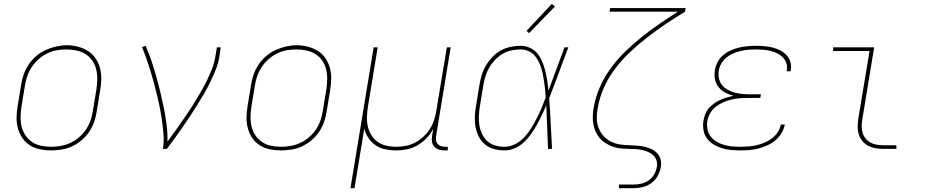

<svg xmlns="http://www.w3.org/2000/svg" viewBox="-20 -777 4840 1002"><path d="M246 8Q216 8 187.5 2Q159 -4 135.5 -19Q112 -34 96.5 -57Q81 -80 73.5 -107.5Q66 -135 66.5 -164.5Q67 -194 72 -223L90 -333Q94 -361 103.5 -388Q113 -415 129.5 -440Q146 -465 169 -484.5Q192 -504 218.5 -516Q245 -528 273.5 -534.5Q302 -541 329 -541Q358 -541 386.5 -533.5Q415 -526 438.5 -511.5Q462 -497 478 -473.5Q494 -450 501.5 -423Q509 -396 508.5 -366Q508 -336 503 -307L485 -197Q481 -169 471.5 -141.5Q462 -114 445.5 -89.5Q429 -65 406 -45.5Q383 -26 356.5 -13.5Q330 -1 301.5 3.5Q273 8 246 8ZM246 -11Q271 -11 297 -15.5Q323 -20 347.5 -31.5Q372 -43 393 -61Q414 -79 429 -101.5Q444 -124 452.5 -149Q461 -174 465 -200L483 -310Q487 -336 487.5 -363Q488 -390 482 -415Q476 -440 461.5 -461Q447 -482 426 -495Q405 -508 379 -513.5Q353 -519 327 -519Q301 -519 275.5 -514.5Q250 -510 226 -498Q202 -486 181.5 -468Q161 -450 146 -427.5Q131 -405 122.5 -380.5Q114 -356 110 -330L92 -220Q88 -194 87.5 -167.5Q87 -141 93 -116Q99 -91 113 -70.5Q127 -50 147.5 -36Q168 -22 194 -16.5Q220 -11 246 -11Z M830 0Q836 -35 833.5 -70Q831 -105 826.5 -139.5Q822 -174 815.5 -207.5Q809 -241 801 -274Q793 -307 784.5 -339.5Q776 -372 766 -404.5Q756 -437 745 -468.5Q734 -500 721 -531L740 -538Q757 -499 770.5 -459Q784 -419 795.5 -378Q807 -337 817 -295Q827 -253 835.5 -211Q844 -169 849.5 -125.5Q855 -82 854 -38Q873 -64 892 -90Q911 -116 929 -142.5Q947 -169 965 -195.5Q983 -222 999.5 -249.5Q1016 -277 1032 -304.5Q1048 -332 1061.5 -360.5Q1075 -389 1086.5 -418Q1098 -447 1103 -477L1112 -530H1132L1124 -477Q1118 -444 1105.5 -412.5Q1093 -381 1078 -350Q1063 -319 1045.5 -289Q1028 -259 1009.5 -229.5Q991 -200 972 -171Q953 -142 933 -113.5Q913 -85 892.5 -56.5Q872 -28 851 0Z M1446 8Q1416 8 1387.5 2Q1359 -4 1335.5 -19Q1312 -34 1296.5 -57Q1281 -80 1273.5 -107.5Q1266 -135 1266.5 -164.5Q1267 -194 1272 -223L1290 -333Q1294 -361 1303.5 -388Q1313 -415 1329.5 -440Q1346 -465 1369 -484.5Q1392 -504 1418.5 -516Q1445 -528 1473.5 -534.5Q1502 -541 1529 -541Q1558 -541 1586.5 -533.5Q1615 -526 1638.5 -511.5Q1662 -497 1678 -473.5Q1694 -450 1701.5 -423Q1709 -396 1708.5 -366Q1708 -336 1703 -307L1685 -197Q1681 -169 1671.5 -141.5Q1662 -114 1645.5 -89.5Q1629 -65 1606 -45.5Q1583 -26 1556.5 -13.5Q1530 -1 1501.5 3.5Q1473 8 1446 8ZM1446 -11Q1471 -11 1497 -15.5Q1523 -20 1547.5 -31.5Q1572 -43 1593 -61Q1614 -79 1629 -101.5Q1644 -124 1652.5 -149Q1661 -174 1665 -200L1683 -310Q1687 -336 1687.5 -363Q1688 -390 1682 -415Q1676 -440 1661.5 -461Q1647 -482 1626 -495Q1605 -508 1579 -513.5Q1553 -519 1527 -519Q1501 -519 1475.5 -514.5Q1450 -510 1426 -498Q1402 -486 1381.5 -468Q1361 -450 1346 -427.5Q1331 -405 1322.5 -380.5Q1314 -356 1310 -330L1292 -220Q1288 -194 1287.5 -167.5Q1287 -141 1293 -116Q1299 -91 1313 -70.5Q1327 -50 1347.5 -36Q1368 -22 1394 -16.5Q1420 -11 1446 -11Z M1809 205 1930 -530H1951L1900 -220Q1896 -194 1895 -168Q1894 -142 1899.5 -117.5Q1905 -93 1918 -72Q1931 -51 1950.5 -37Q1970 -23 1995 -17Q2020 -11 2046 -11Q2071 -11 2096 -15.5Q2121 -20 2144.5 -32Q2168 -44 2188 -62Q2208 -80 2222.5 -102.5Q2237 -125 2245 -149.5Q2253 -174 2257 -199L2312 -530H2332L2256 -68Q2254 -56 2255.5 -45Q2257 -34 2264 -26Q2271 -18 2281.5 -14.5Q2292 -11 2303 -11H2317V8H2300Q2285 8 2270.5 3.5Q2256 -1 2246.5 -11.5Q2237 -22 2234.5 -37Q2232 -52 2235 -68L2241 -104Q2226 -77 2205 -55Q2184 -33 2157.5 -18Q2131 -3 2102 2.5Q2073 8 2045 8Q2017 8 1989.5 2Q1962 -4 1940 -19Q1918 -34 1903 -56.5Q1888 -79 1881 -105L1830 205Z M2614 8Q2586 8 2559 1Q2532 -6 2512 -22.5Q2492 -39 2479.5 -62.5Q2467 -86 2462 -112.5Q2457 -139 2458 -167Q2459 -195 2464 -223L2482 -333Q2486 -359 2494 -385Q2502 -411 2516 -435Q2530 -459 2549.5 -479.5Q2569 -500 2593.5 -513.5Q2618 -527 2644.5 -532.5Q2671 -538 2697 -538Q2723 -538 2746.5 -527Q2770 -516 2785.5 -496.5Q2801 -477 2810.5 -453.5Q2820 -430 2826 -405.5Q2832 -381 2836 -355.5Q2840 -330 2842 -304Q2864 -361 2884.5 -417.5Q2905 -474 2926 -530H2946Q2921 -464 2896.5 -397.5Q2872 -331 2846 -265Q2851 -199 2854 -132.5Q2857 -66 2861 0H2840Q2837 -57 2835.5 -114Q2834 -171 2831 -227Q2820 -202 2808 -176.5Q2796 -151 2782 -126Q2768 -101 2751.5 -77.5Q2735 -54 2714 -34.5Q2693 -15 2667 -3.5Q2641 8 2614 8ZM2614 -11Q2642 -11 2669 -25Q2696 -39 2716.5 -61Q2737 -83 2752.5 -108.5Q2768 -134 2781.5 -160.5Q2795 -187 2806.5 -214Q2818 -241 2828 -268Q2827 -288 2825 -307.5Q2823 -327 2820 -347Q2817 -367 2813.5 -386Q2810 -405 2804 -423.5Q2798 -442 2789 -459.5Q2780 -477 2767 -490.5Q2754 -504 2735.5 -511.5Q2717 -519 2697 -519Q2673 -519 2649 -514Q2625 -509 2603 -496Q2581 -483 2563 -464Q2545 -445 2532.5 -423Q2520 -401 2513 -377.5Q2506 -354 2502 -330L2484 -220Q2480 -195 2479 -170Q2478 -145 2482 -121.5Q2486 -98 2496.5 -76.5Q2507 -55 2524.5 -39.5Q2542 -24 2565.5 -17.5Q2589 -11 2614 -11ZM2741 -604 2728 -616 2860 -757 2876 -743Z M3210 205V186H3288Q3308 186 3328.5 181Q3349 176 3366.5 163.5Q3384 151 3394.5 132Q3405 113 3408 93Q3411 76 3406 60Q3401 44 3389 33Q3377 22 3361.5 15.5Q3346 9 3330 5.5Q3314 2 3296.5 1Q3279 0 3262 0Q3245 0 3227.5 -1.5Q3210 -3 3194 -7Q3178 -11 3163 -18Q3148 -25 3134.5 -34Q3121 -43 3110.5 -55.5Q3100 -68 3092.5 -82Q3085 -96 3080.5 -112Q3076 -128 3074.5 -145Q3073 -162 3074 -179.5Q3075 -197 3078 -214Q3078 -214 3078 -214Q3078 -214 3078 -214Q3087 -268 3109.5 -320Q3132 -372 3166 -419Q3200 -466 3241.5 -506.5Q3283 -547 3328.5 -583.5Q3374 -620 3421.5 -652.5Q3469 -685 3518 -716H3161L3164 -735H3558L3555 -716Q3505 -686 3456 -653Q3407 -620 3360 -583.5Q3313 -547 3269.5 -506.5Q3226 -466 3190.5 -419Q3155 -372 3131.5 -319Q3108 -266 3099 -211Q3094 -185 3094.5 -158.5Q3095 -132 3104 -109Q3113 -86 3129.5 -67.5Q3146 -49 3168.5 -38Q3191 -27 3216.5 -23Q3242 -19 3269 -19H3270Q3290 -18 3309 -16.5Q3328 -15 3346.5 -10.5Q3365 -6 3381.5 2Q3398 10 3410.5 23.5Q3423 37 3427.5 55.5Q3432 74 3429 93Q3425 117 3413 139.5Q3401 162 3380.5 177.5Q3360 193 3335.5 199Q3311 205 3288 205Z M3843 8Q3818 8 3793.5 5.5Q3769 3 3746.5 -4Q3724 -11 3703.5 -23.5Q3683 -36 3669.5 -54.5Q3656 -73 3651.5 -97.5Q3647 -122 3651 -146Q3654 -164 3660.5 -181Q3667 -198 3679 -212Q3691 -226 3706.5 -237Q3722 -248 3738.5 -255.5Q3755 -263 3772.5 -268Q3790 -273 3807 -277Q3785 -283 3764.5 -294Q3744 -305 3730 -322.5Q3716 -340 3711.5 -363.5Q3707 -387 3711 -411Q3714 -433 3725.5 -454Q3737 -475 3755 -490Q3773 -505 3794.5 -514.5Q3816 -524 3838 -529Q3860 -534 3882 -536Q3904 -538 3926 -538Q3948 -538 3970 -536Q3992 -534 4012 -529Q4032 -524 4051 -514.5Q4070 -505 4084 -490Q4098 -475 4104.5 -454.5Q4111 -434 4107 -413Q4107 -411 4106.5 -409Q4106 -407 4106 -405H4085Q4086 -407 4086 -408.5Q4086 -410 4086 -412Q4090 -430 4083.5 -448Q4077 -466 4064.5 -478.5Q4052 -491 4035.5 -499Q4019 -507 4001 -511.5Q3983 -516 3964 -517.5Q3945 -519 3926 -519Q3907 -519 3887 -517.5Q3867 -516 3847.5 -511.5Q3828 -507 3808.5 -499Q3789 -491 3772.5 -478Q3756 -465 3745 -446.5Q3734 -428 3731 -408Q3728 -388 3732 -368.5Q3736 -349 3747.5 -334Q3759 -319 3776 -309.5Q3793 -300 3811.5 -294.5Q3830 -289 3850.5 -287Q3871 -285 3891 -285H3951L3948 -266H3888Q3866 -266 3844 -264.5Q3822 -263 3800 -258Q3778 -253 3756.5 -244Q3735 -235 3716.5 -221Q3698 -207 3686.5 -186.5Q3675 -166 3671 -144Q3668 -122 3672.5 -101Q3677 -80 3689.5 -64Q3702 -48 3720 -37.5Q3738 -27 3758 -21Q3778 -15 3799.5 -13Q3821 -11 3843 -11Q3864 -11 3885 -12.5Q3906 -14 3927.5 -19Q3949 -24 3969.5 -32.5Q3990 -41 4008 -54.5Q4026 -68 4038.5 -87Q4051 -106 4055 -127H4076Q4071 -103 4058 -81.5Q4045 -60 4025.5 -44Q4006 -28 3983.5 -18Q3961 -8 3937.5 -2Q3914 4 3890.5 6Q3867 8 3843 8Z M4589 0Q4569 0 4548.5 -3.5Q4528 -7 4510.5 -16.5Q4493 -26 4480.5 -41Q4468 -56 4462 -75Q4456 -94 4456 -114.5Q4456 -135 4459 -156L4518 -511H4328V-530H4542L4480 -153Q4477 -135 4477 -117.5Q4477 -100 4482 -83.5Q4487 -67 4497.5 -54Q4508 -41 4522.5 -33Q4537 -25 4554.5 -22Q4572 -19 4589 -19H4658V0Z"/></svg>

Font: Iosevka Curly ThExObl
Style: Regular
Weight: 100
Width: 7
Italic angle: -9°
Monospace: yes
Designer: Belleve Invis
Foundry: Belleve Invis
Version: Version 11.1.0; ttfautohint (v1.8.3)